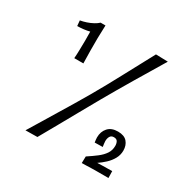

<svg xmlns="http://www.w3.org/2000/svg" viewBox="-153 -859 1033 1023"><g transform="rotate(30 363.0 -347.5)"><path d="M125 1Q151 -41 176.5 -83.5Q202 -126 228 -168.5Q254 -211 279.5 -253.5Q305 -296 330 -339Q356 -384 380.5 -428.5Q405 -473 429 -518Q453 -563 477 -607.5Q501 -652 525 -697L599 -695Q573 -651 546 -606.5Q519 -562 492.5 -517.5Q466 -473 440 -428.5Q414 -384 389 -340Q357 -284 325.5 -227Q294 -170 262 -113.5Q230 -57 198 0ZM472 2 473 -39Q505 -60 529 -78.5Q553 -97 567 -118Q581 -139 581 -166Q581 -181 575 -192Q569 -203 552 -203Q536 -203 529 -191Q522 -179 522 -162Q522 -154 523.5 -145Q525 -136 526 -128L477 -127Q476 -135 475 -142.5Q474 -150 474 -157Q474 -193 495 -216.5Q516 -240 556 -240Q595 -240 613 -219Q631 -198 631 -166Q631 -139 618 -115.5Q605 -92 584.5 -73Q564 -54 543 -40Q560 -41 577.5 -41Q595 -41 610 -41.5Q625 -42 634 -42L635 0H554Q543 0 528 0.5Q513 1 498 1.5Q483 2 472 2ZM158 -462Q160 -486 160.5 -514Q161 -542 161.5 -571Q162 -600 161 -627Q145 -623 125 -620.5Q105 -618 86 -618L83 -651Q101 -654 120.5 -660.5Q140 -667 157.5 -676.5Q175 -686 185 -696H215Q213 -656 212.5 -617Q212 -578 212.5 -539.5Q213 -501 214 -462Z"/></g></svg>

Font: Truculenta
Style: Regular
Weight: 400
Designer: Ivan Castro, Eva Sanz & Omnibus-Type Team
Foundry: Omnibus-Type
Version: Version 1.002